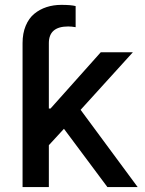

<svg xmlns="http://www.w3.org/2000/svg" viewBox="-20 -757 587 777"><path d="M414.6 0 238.8 -235.8 177.7 -169.4V0H71.3V-582.5Q71.3 -622.1 84 -652.6Q96.7 -683.1 118.7 -701.2Q140.6 -719.2 168.5 -728.3Q196.3 -737.3 228.5 -737.3Q267.6 -737.3 286.1 -732.4V-647Q269.5 -649.9 255.9 -649.9Q177.7 -649.9 177.7 -582.5V-317.9H184.6L387.7 -545.4H517.6L306.2 -312.5L537.1 0Z"/></svg>

Font: Interop Med
Style: Regular
Weight: 500
Designer: Rasmus Andersson, Google, Jang Haemin
Foundry: jhaemin
Version: Version 1.007